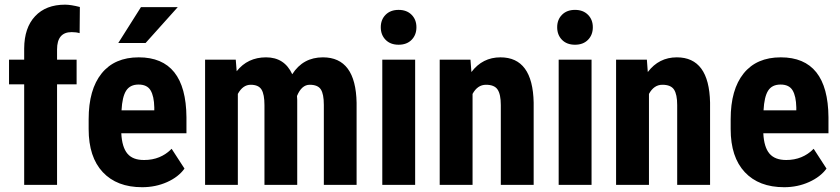

<svg xmlns="http://www.w3.org/2000/svg" viewBox="-20 -780 3543 810"><path d="M82 0V-424.3H18.1V-528.3H82V-575.7Q82.5 -663.1 128.2 -711.7Q173.8 -760.3 254.4 -760.3Q278.8 -760.3 316.9 -750.5L315.9 -640.1Q301.8 -644.5 282.2 -644.5Q220.7 -644.5 220.7 -571.3V-528.3H303.2V-424.3H220.7V0Z M630.9 -314.5V-327.1Q629.9 -374.5 615.2 -398.9Q600.6 -423.3 564.5 -423.3Q528.8 -423.3 512.2 -397.5Q495.6 -371.6 492.7 -314.5ZM565.4 -538.1Q764.6 -538.1 766.6 -285.6V-217.8H491.7Q494.6 -159.2 517.6 -131.8Q540.5 -104.5 588.4 -105Q657.7 -105 704.1 -152.3L758.3 -68.8Q732.9 -33.2 684.6 -11.7Q636.2 9.8 579.6 9.8Q473.1 9.8 413.6 -53.7Q354 -117.2 354 -235.4V-277.3Q354 -402.3 408.7 -470.2Q463.4 -538.1 565.4 -538.1ZM574.7 -750H730L594.2 -598.6H479Z M1212.9 -466.8Q1258.3 -538.1 1342.3 -538.1Q1481 -538.1 1484.4 -346.2V0H1346.2V-337.4Q1346.2 -383.3 1333.5 -402.8Q1320.8 -422.4 1286.6 -422.4Q1252.4 -422.4 1232.9 -375L1233.9 -358.4V0H1095.7V-336.4Q1095.7 -381.8 1083.3 -402.1Q1070.8 -422.4 1037.6 -422.4Q1004.4 -422.4 983.4 -383.8V0H845.2V-528.3H974.6L978.5 -479.5Q1024.9 -538.1 1102.5 -538.1Q1180.2 -538.1 1212.9 -466.8Z M1606.7 -612.1Q1586.4 -632.8 1586.4 -665Q1586.4 -697.3 1606.9 -717.8Q1627.4 -738.3 1661.6 -738.3Q1695.8 -738.3 1716.3 -717.8Q1736.8 -697.3 1736.8 -665Q1736.8 -632.8 1716.6 -612.1Q1696.3 -591.3 1661.6 -591.3Q1627 -591.3 1606.7 -612.1ZM1731.4 0H1592.8V-528.3H1731.4Z M2091.3 -538.1Q2227.5 -538.1 2231.4 -347.2V0H2092.8V-336.9Q2092.8 -381.8 2079.3 -402.1Q2065.9 -422.4 2030.3 -422.4Q1994.6 -422.4 1973.6 -383.8V0H1835V-528.3H1964.8L1968.8 -476.1Q2015.6 -538.1 2091.3 -538.1Z M2350.8 -612.1Q2330.6 -632.8 2330.6 -665Q2330.6 -697.3 2351.1 -717.8Q2371.6 -738.3 2405.8 -738.3Q2439.9 -738.3 2460.4 -717.8Q2481 -697.3 2481 -665Q2481 -632.8 2460.7 -612.1Q2440.4 -591.3 2405.8 -591.3Q2371.1 -591.3 2350.8 -612.1ZM2475.6 0H2336.9V-528.3H2475.6Z M2835.4 -538.1Q2971.7 -538.1 2975.6 -347.2V0H2836.9V-336.9Q2836.9 -381.8 2823.5 -402.1Q2810.1 -422.4 2774.4 -422.4Q2738.8 -422.4 2717.8 -383.8V0H2579.1V-528.3H2709L2712.9 -476.1Q2759.8 -538.1 2835.4 -538.1Z M3339.4 -314.5V-327.1Q3338.4 -374.5 3323.7 -398.9Q3309.1 -423.3 3272.9 -423.3Q3236.8 -423.3 3220.5 -397.5Q3204.1 -371.6 3201.2 -314.5ZM3273.9 -538.1Q3473.1 -538.1 3475.1 -285.6V-217.8H3200.2Q3203.1 -159.2 3226.1 -132.1Q3249 -105 3296.9 -105Q3366.2 -105 3412.6 -152.3L3466.8 -68.8Q3441.4 -33.7 3393.1 -12Q3344.7 9.8 3288.1 9.8Q3181.6 9.8 3122.1 -53.7Q3062.5 -117.2 3062.5 -235.4V-277.3Q3062.5 -402.3 3117.2 -470.2Q3171.9 -538.1 3273.9 -538.1Z"/></svg>

Font: RobotoCondensed-Bold
Style: Bold
Weight: 700
Designer: Google
Version: Version 2.001240; 2014